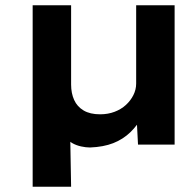

<svg xmlns="http://www.w3.org/2000/svg" viewBox="-20 -549 701 729"><path d="M104 160V-529H250V-228Q250 -195 261.5 -169.5Q273 -144 297.5 -129.5Q322 -115 360 -115Q390 -115 415 -124.5Q440 -134 458 -150.5Q476 -167 486.5 -188Q497 -209 497 -232V-529H643V0H504L499 -97L523 -111Q503 -74 475 -47Q447 -20 410 -5.5Q373 9 322 11Q306 11 288 7Q270 3 255.5 -5Q241 -13 234 -25L246 -65L250 160Z"/></svg>

Font: Lexend Exa SemiBold
Style: Regular
Weight: 600
Designer: Bonnie Shaver-Troup, Thomas Jockin
Foundry: Lexend
Version: Version 1.007